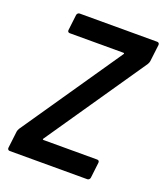

<svg xmlns="http://www.w3.org/2000/svg" viewBox="-130 -789 755 878"><g transform="rotate(20 247.0 -350.0)"><path d="M20 0H398C404 0 410 -5 411 -12L420 -88C421 -95 417 -100 410 -100H149C145 -100 143 -102 146 -106L478 -590C481 -595 483 -600 484 -605L494 -688C495 -695 490 -700 484 -700H106C100 -700 94 -695 93 -688L84 -612C83 -605 87 -600 94 -600H355C359 -600 361 -598 358 -594L26 -110C23 -105 21 -100 20 -95L10 -12C9 -5 14 0 20 0Z"/></g></svg>

Font: Barlow Semi Condensed SemiBold
Style: Italic
Weight: 600
Width: 4
Italic angle: -7°
Designer: Jeremy Tribby
Foundry: Tribby Type
Version: Version 1.422;hotconv 1.0.109;makeotfexe 2.5.65596